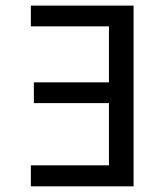

<svg xmlns="http://www.w3.org/2000/svg" viewBox="-20 -658 590 678"><path d="M88.9 -74.2V0H451.7V-638.2H88.9V-564.9H364.7V-367.2H99.6V-293.9H364.7V-74.2Z"/></svg>

Font: CodeNewRoman Nerd Font Mono
Style: Regular
Weight: 400
Monospace: yes
Designer: Sam Radian
Foundry: Code New Roman
Version: Version 2.00 November 29, 2014;Nerd Fonts 3.2.1